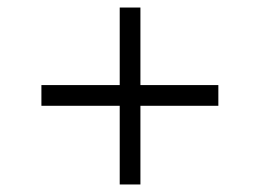

<svg xmlns="http://www.w3.org/2000/svg" viewBox="-20 -650 690 510"><path d="M560 -424V-369H353V-160H298V-369H90V-424H298V-630H353V-424Z"/></svg>

Font: Gowun Batang
Style: Regular
Weight: 400
Designer: Yanghee Ryu
Foundry: Yanghee Ryu
Version: Version 2.000